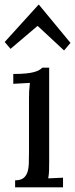

<svg xmlns="http://www.w3.org/2000/svg" viewBox="-20 -798 321 818"><path d="M144 -777.8H146L280.3 -615.2L252.9 -583L141.1 -687H139.2L24.9 -589.8L0 -619.1ZM103.5 -379.9Q103.5 -395.5 104.2 -410.2Q105 -424.8 107.4 -444.8L36.6 -440.9V-482.9Q69.3 -482.9 90.8 -485.1Q112.3 -487.3 126 -491.2Q139.6 -495.1 147.2 -499.8Q154.8 -504.4 160.6 -509.8H189.5V-106Q189.5 -85.9 189 -70.6Q188.5 -55.2 185.5 -38.1L248.5 -41V0H44.4V-29.8Q66.9 -29.8 79.1 -38.8Q91.3 -47.9 96.7 -64Q102.1 -80.1 102.8 -102.5Q103.5 -125 103.5 -151.9Z"/></svg>

Font: Lora
Style: Regular
Weight: 400
Designer: Olga Karpushina, Alexei Vanyashin
Foundry: Cyreal (www.cyreal.org, a@cyreal.org)
Version: Version 1.014